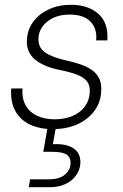

<svg xmlns="http://www.w3.org/2000/svg" viewBox="-20 -528 515 803"><path d="M201 12Q146 12 105.5 -7Q65 -26 44 -64Q23 -102 27 -158H74Q71 -118 86.5 -89Q102 -60 133.5 -44.5Q165 -29 209 -29Q249 -29 281 -42Q313 -55 332.5 -79.5Q352 -104 355 -136Q358 -168 345 -186Q332 -204 304 -215Q276 -226 232 -235Q200 -241 173 -252Q146 -263 127.5 -278Q109 -293 99.5 -315Q90 -337 93 -366Q96 -407 120.5 -439Q145 -471 185.5 -489.5Q226 -508 277 -508Q348 -508 391 -470.5Q434 -433 429 -359H382Q387 -408 358.5 -437.5Q330 -467 272 -467Q216 -467 180.5 -440Q145 -413 141 -372Q139 -348 148.5 -330.5Q158 -313 183 -300Q208 -287 249 -277Q282 -270 311.5 -260.5Q341 -251 362.5 -236.5Q384 -222 395 -199.5Q406 -177 403 -142Q400 -97 373 -62Q346 -27 302 -7.5Q258 12 201 12ZM100 255 106 222H183Q227 222 249.5 204Q272 186 275 159Q277 132 260 119.5Q243 107 201 107H161L181 -7H216L201 75Q241 73 267.5 82.5Q294 92 306 111Q318 130 316 157Q314 184 297.5 206.5Q281 229 253 242Q225 255 188 255Z"/></svg>

Font: DM Sans 24pt ExtraLight
Style: Italic
Weight: 250
Italic angle: -10°
Designer: Colophon Foundry, Jonny Pinhorn
Foundry: Colophon Foundry
Version: Version 4.004;gftools[0.9.30]